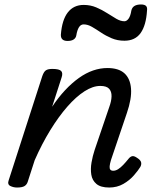

<svg xmlns="http://www.w3.org/2000/svg" viewBox="-20 -823 686 858"><path d="M468 15Q430 15 411 -1Q392 -17 388 -42.5Q384 -68 389 -97Q394 -126 403 -153L468 -344Q478 -371 478.5 -392.5Q479 -414 467.5 -426.5Q456 -439 428 -439Q395 -439 357.5 -415Q320 -391 281 -346.5Q242 -302 204.5 -241Q167 -180 135 -107L104 -11Q100 2 89.5 8.5Q79 15 56 15Q40 15 26 8Q12 1 19 -18L169 -483Q176 -503 185.5 -509Q195 -515 214 -515Q245 -515 253.5 -505.5Q262 -496 255 -476L213 -346Q241 -388 271 -420Q301 -452 332.5 -474.5Q364 -497 396 -508Q428 -519 460 -519Q510 -519 536 -495.5Q562 -472 565.5 -427Q569 -382 547 -318L476 -108Q471 -91 470 -80.5Q469 -70 473 -65Q477 -60 486 -60Q497 -60 508 -67Q519 -74 530.5 -86Q542 -98 554 -113Q562 -123 570.5 -125Q579 -127 592 -118Q608 -108 610.5 -98Q613 -88 607 -77Q598 -62 578.5 -39.5Q559 -17 531 -1Q503 15 468 15ZM282 -640Q251 -640 252 -668Q257 -734 283 -767.5Q309 -801 354 -801Q384 -801 410 -790Q436 -779 458.5 -764.5Q481 -750 500 -739Q519 -728 536 -728Q546 -728 554.5 -739.5Q563 -751 567 -776Q573 -803 610 -803Q626 -803 632.5 -796.5Q639 -790 637 -776Q633 -710 608.5 -675.5Q584 -641 536 -641Q505 -641 479 -652Q453 -663 431.5 -677.5Q410 -692 391 -703Q372 -714 354 -714Q341 -714 333 -701.5Q325 -689 321 -665Q319 -653 309 -646.5Q299 -640 282 -640Z"/></svg>

Font: Playwrite DE LA
Style: Regular
Weight: 400
Designer: Veronika Burian, José Scaglione
Foundry: TypeTogether
Version: Version 1.002